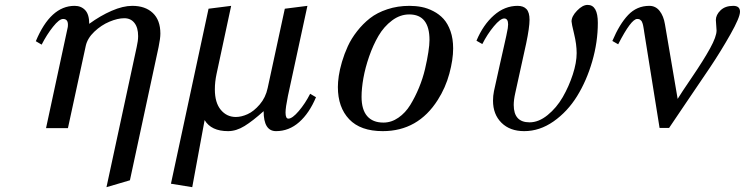

<svg xmlns="http://www.w3.org/2000/svg" viewBox="-20 -526 3057 788"><path d="M258.8 0H168.9L257.8 -413.1Q258.8 -417 258.8 -424.8Q258.8 -448.2 238.8 -448.2Q223.1 -448.2 197.5 -416Q171.9 -383.8 150.9 -342.8L127 -356.9Q187.5 -502 286.1 -502Q313 -502 329.6 -484.4Q346.2 -466.8 346.2 -428.2Q391.6 -461.4 438.2 -481.7Q484.9 -502 522.9 -502Q576.2 -502 607.2 -472.7Q638.2 -443.4 638.2 -388.2Q638.2 -368.7 630.9 -333L513.2 213.9L417 242.2L541 -333Q546.9 -358.4 546.9 -377.9Q546.9 -412.6 531.7 -431.9Q516.6 -451.2 490.2 -451.2Q462.9 -451.2 429.2 -437Q395.5 -422.9 367.2 -396Q338.9 -369.1 332 -337.9Z M835.9 -490.2 928.7 -502 868.7 -222.2Q861.8 -189.9 861.8 -159.2Q861.8 -104.5 886.2 -75.2Q910.6 -45.9 947.8 -45.9Q970.7 -45.9 996.1 -57.4Q1021.5 -68.8 1045.9 -97.2Q1070.3 -125.5 1078.6 -165L1148.9 -490.2L1241.7 -502L1161.6 -131.8Q1151.9 -84.5 1151.9 -64Q1151.9 -39.1 1163.6 -39.1Q1179.7 -39.1 1206.3 -70.3Q1232.9 -101.6 1252.9 -141.1L1276.9 -127Q1249.5 -61.5 1207.8 -24.7Q1166 12.2 1112.8 12.2Q1062 12.2 1062 -69.8Q1017.6 -29.8 983.6 -8.8Q949.7 12.2 916 12.2Q846.7 12.2 819.8 -33.2L769 242.2L681.6 228Z M1366.7 -168.9Q1366.7 -189 1370.4 -214.4Q1374 -239.7 1383.5 -272.2Q1393.1 -304.7 1407.5 -336.2Q1421.9 -367.7 1445.6 -397.9Q1469.2 -428.2 1498.5 -451.2Q1527.8 -474.1 1569.8 -488Q1611.8 -502 1660.6 -502Q1686.5 -502 1710.4 -497.3Q1734.4 -492.7 1758.5 -480.2Q1782.7 -467.8 1800.3 -448.5Q1817.9 -429.2 1828.9 -398.2Q1839.8 -367.2 1839.8 -327.1Q1839.8 -281.2 1824.2 -223.6Q1808.6 -166 1776.9 -116.2Q1695.8 12.2 1550.8 12.2Q1459.5 12.2 1413.1 -36.6Q1366.7 -85.4 1366.7 -168.9ZM1463.9 -128.9Q1463.9 -76.2 1486.8 -49.6Q1509.8 -22.9 1553.7 -22.9Q1586.4 -22.9 1615.2 -43Q1644 -63 1663.8 -95.2Q1683.6 -127.4 1699.5 -165.8Q1715.3 -204.1 1724.4 -242.7Q1733.4 -281.2 1738 -311.8Q1742.7 -342.3 1742.7 -361.8Q1742.7 -466.8 1659.7 -466.8Q1622.1 -466.8 1588.9 -441.9Q1555.7 -417 1533.4 -378.9Q1511.2 -340.8 1495.1 -294.4Q1479 -248 1471.4 -205.3Q1463.9 -162.6 1463.9 -128.9Z M1959.5 -345.2 1935.5 -358.9Q1962.9 -424.3 2007.1 -463.1Q2051.3 -502 2104.5 -502Q2128.4 -502 2140.9 -488.5Q2153.3 -475.1 2153.3 -444.8Q2153.3 -413.6 2139.6 -348.1L2094.7 -144Q2088.4 -116.2 2088.4 -95.2Q2088.4 -23.9 2153.3 -23.9Q2190.9 -23.9 2227.5 -53.7Q2264.2 -83.5 2289.6 -127.4Q2314.9 -171.4 2330.8 -220.2Q2346.7 -269 2346.7 -308.1Q2346.7 -343.8 2336.2 -387Q2325.7 -430.2 2325.7 -438Q2325.7 -459 2348.4 -482.4Q2371.1 -505.9 2391.6 -505.9Q2433.6 -505.9 2433.6 -432.1Q2433.6 -353.5 2410.6 -274.2Q2387.7 -194.8 2348.4 -131.3Q2309.1 -67.9 2252 -27.8Q2194.8 12.2 2131.3 12.2Q2072.8 12.2 2038.1 -22.2Q2003.4 -56.6 2003.4 -112.8Q2003.4 -132.8 2007.3 -151.9Q2019 -205.6 2030.5 -256.8Q2042 -308.1 2047.6 -332.8Q2053.2 -357.4 2057.9 -378.9Q2062.5 -400.4 2064 -409.9Q2065.4 -419.4 2065.4 -425.8Q2065.4 -450.2 2049.3 -450.2Q2033.7 -450.2 2006.8 -418Q1980 -385.7 1959.5 -345.2Z M2517.1 -344.2 2493.2 -357.9Q2522.5 -427.2 2558.1 -464.6Q2593.8 -502 2645 -502Q2670.9 -502 2687.3 -481Q2703.6 -460 2709 -426.8L2761.2 -120.1Q2773.4 -140.6 2820.6 -210Q2867.7 -279.3 2894.3 -327.6Q2920.9 -376 2920.9 -400.9L2918 -443.8Q2918 -464.8 2937 -483.4Q2956.1 -502 2989.3 -502Q3017.1 -502 3017.1 -478Q3017.1 -454.6 2978 -385.5Q2939 -316.4 2893.6 -248.5Q2848.1 -180.7 2793.7 -101.1Q2739.3 -21.5 2726.1 -1H2687L2624 -394Q2623.5 -397.5 2622.6 -403.6Q2621.6 -409.7 2621.1 -412.6Q2620.6 -415.5 2619.6 -420.7Q2618.7 -425.8 2617.7 -428.5Q2616.7 -431.2 2615.2 -435.1Q2613.8 -439 2611.8 -440.9Q2609.9 -442.9 2607.4 -444.8Q2605 -446.8 2602.1 -447.5Q2599.1 -448.2 2595.2 -448.2Q2570.3 -448.2 2517.1 -344.2Z"/></svg>

Font: Linguistics Pro
Style: Italic
Weight: 400
Italic angle: -12°
Designer: Stefan Peev, Context Ltd
Foundry: Stefan Peev, Context Ltd
Version: Version 001.000